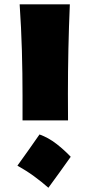

<svg xmlns="http://www.w3.org/2000/svg" viewBox="-20 -855 411 882"><path d="M83.5 -301.8V-416.5Q83.5 -516.6 80.6 -622.1Q77.6 -727.5 70.3 -835H300.8Q292 -629.4 292 -423.3L292.5 -301.8ZM161.5 -237.4Q202.9 -222.4 238.9 -194.4Q274.8 -166.5 304.9 -134.8Q280.2 -99.9 254.7 -64.5Q229.2 -29 202.3 7.5Q171.2 -19.9 136.3 -45.4Q101.4 -70.9 60 -94Q113.2 -167.6 161.5 -237.4Z"/></svg>

Font: Pinar-FD Black
Style: Regular
Weight: 900
Designer: Amin Abedi
Version: Version 3.000